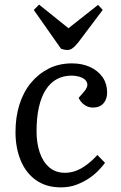

<svg xmlns="http://www.w3.org/2000/svg" viewBox="-20 -796 525 830"><path d="M291 -522Q335 -522 369 -506.5Q403 -491 423 -463Q443 -435 443 -395Q443 -367 427 -349Q411 -331 382 -331Q361 -331 344.5 -343Q328 -355 320 -373L341 -397Q361 -419 357 -435.5Q353 -452 333.5 -460.5Q314 -469 288 -469Q254 -469 226 -454Q198 -439 178.5 -409Q159 -379 148.5 -334Q138 -289 138 -228Q138 -178 151.5 -137.5Q165 -97 192.5 -73Q220 -49 261 -49Q285 -49 308 -57.5Q331 -66 354.5 -83.5Q378 -101 401 -126L434 -92Q425 -80 408.5 -62Q392 -44 367.5 -27Q343 -10 312 2Q281 14 243 14Q180 14 136 -17Q92 -48 69.5 -102.5Q47 -157 47 -225Q47 -290 64 -344Q81 -398 113.5 -437.5Q146 -477 190.5 -499.5Q235 -522 291 -522ZM126 -753 149 -776 276 -674 404 -775 424 -753 317 -611Q304 -595 293.5 -587.5Q283 -580 272 -580Q263 -580 257 -581.5Q251 -583 244 -585Z"/></svg>

Font: Literata 18pt
Style: Italic
Weight: 400
Italic angle: -2°
Designer: Latin by Veronika Burian and Jose Scaglione. Greek by Irene Vlachou. Cyrillic by Vera Evstafieva
Foundry: TypeTogether
Version: Version 3.103;gftools[0.9.29]